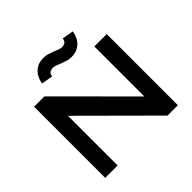

<svg xmlns="http://www.w3.org/2000/svg" viewBox="-211 -1116 1336 1336"><g transform="rotate(-45 457.5 -447.5)"><path d="M100 0V-700H202L693 -208V-700H815V0H713L222 -489V0ZM253.5 -775Q260 -811 274.2 -834.2Q288.5 -857.5 306.8 -871Q325 -884.5 345.2 -889.8Q365.5 -895 384.5 -895Q407.5 -895 428.2 -888.8Q449 -882.5 467.2 -875.2Q485.5 -868 501.5 -861.8Q517.5 -855.5 531 -855.5Q545.5 -855.5 558.8 -862Q572 -868.5 577.5 -895L661.5 -880.5Q655 -844 640.8 -820.8Q626.5 -797.5 608.2 -784Q590 -770.5 569.8 -765.2Q549.5 -760 530.5 -760Q507.5 -760 486.8 -766.2Q466 -772.5 447.8 -779.8Q429.5 -787 413.5 -793.2Q397.5 -799.5 384 -799.5Q369.5 -799.5 356.2 -793.2Q343 -787 337.5 -760.5Z"/></g></svg>

Font: Science Gothic
Style: Regular
Weight: 400
Designer: Thomas Phinney, Vassil Kateliev, Brandon Buerkle
Foundry: Font Detective LLC
Version: Version 1.018